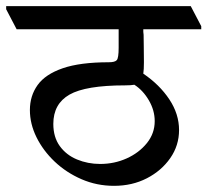

<svg xmlns="http://www.w3.org/2000/svg" viewBox="-48 -640 673 623"><path d="M322 -37Q266 -37 216.5 -58.5Q167 -80 129.5 -115.5Q92 -151 70.5 -194.5Q49 -238 49 -283Q49 -329 74 -364Q99 -399 155.5 -418.5Q212 -438 305 -438Q325 -438 331 -445Q337 -452 337 -485V-545H6L-28 -610V-620H571L605 -555V-545H417Q417 -541 417 -536.5Q417 -532 418 -527Q418 -511 418.5 -489.5Q419 -468 419 -438Q419 -414 417 -401Q470 -365 501.5 -317.5Q533 -270 533 -218Q533 -168 504.5 -127Q476 -86 428.5 -61.5Q381 -37 322 -37ZM388 -365Q377 -363 358 -363Q230 -363 177.5 -333Q125 -303 125 -238Q125 -195 146 -166Q167 -137 202 -122.5Q237 -108 277 -108Q323 -108 363 -126Q403 -144 428.5 -175.5Q454 -207 454 -247Q454 -282 435 -314.5Q416 -347 388 -365Z"/></svg>

Font: Tiro Devanagari Sanskrit
Style: Regular
Weight: 400
Designer: Devanagari: John Hudson & Fiona Ross. Latin: John Hudson.
Foundry: Tiro Typeworks Ltd.
Version: Version 1.52